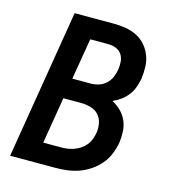

<svg xmlns="http://www.w3.org/2000/svg" viewBox="-109 -825 819 914"><g transform="rotate(15 300.0 -367.5)"><path d="M25 0 146 -735H340Q370 -735 399 -730Q428 -725 453 -712.5Q478 -700 496.5 -679Q515 -658 525.5 -631.5Q536 -605 537 -575.5Q538 -546 534 -516Q530 -495 522.5 -473.5Q515 -452 501 -433.5Q487 -415 468 -401Q449 -387 428 -378Q452 -365 471 -346.5Q490 -328 501 -303.5Q512 -279 513.5 -250.5Q515 -222 511 -194Q506 -166 494.5 -137.5Q483 -109 463 -85.5Q443 -62 417 -44.5Q391 -27 362.5 -17Q334 -7 304.5 -3.5Q275 0 247 0ZM216 -431H305Q325 -431 345 -437Q365 -443 380.5 -457Q396 -471 404.5 -490.5Q413 -510 416 -529Q419 -549 417.5 -568.5Q416 -588 406 -603.5Q396 -619 378 -626.5Q360 -634 340 -634H250ZM161 -101H247Q263 -101 279 -103Q295 -105 311.5 -111Q328 -117 342.5 -126.5Q357 -136 368 -149.5Q379 -163 385 -179Q391 -195 394 -211Q398 -236 393 -260Q388 -284 372.5 -300.5Q357 -317 333.5 -323.5Q310 -330 286 -330H199Z"/></g></svg>

Font: Zed Sans Extended
Style: Bold Italic
Weight: 700
Width: 7
Italic angle: -9°
Designer: Belleve Invis
Foundry: Belleve Invis
Version: Version 1.0.0; ttfautohint (v1.8.4)